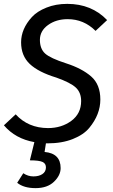

<svg xmlns="http://www.w3.org/2000/svg" viewBox="-21 -721 580 982"><path d="M207 56.2Q289.1 63.5 289.1 138.7Q289.1 175.8 255.1 208.5Q221.2 241.2 160.9 241.2Q100.6 241.2 66.9 213.9L98.1 165Q122.1 181.2 149.9 181.2Q177.7 181.2 195.3 169.7Q212.9 158.2 213.9 137.2Q214.8 116.2 197.5 107.7Q180.2 99.1 131.8 99.1L154.8 5.9Q57.6 -11.2 -1 -80.1L59.1 -136.2Q123 -66.4 224.1 -65.9Q293.9 -65.9 344 -103Q394 -140.1 394 -204.1Q394 -248 366.5 -273.4Q338.9 -298.8 267.1 -324.2Q175.3 -352.1 131.1 -394Q86.9 -436 86.9 -504.4Q86.9 -573.2 142.1 -633.8Q168.9 -663.1 216.6 -682.1Q264.2 -701.2 323.2 -701.2Q447.3 -701.2 526.9 -618.2L467.8 -563Q407.7 -623 325.2 -623Q266.1 -623 224.6 -593Q183.1 -563 183.1 -517.1Q183.1 -471.2 210 -447Q236.8 -422.9 317.4 -397Q397.9 -371.1 445.1 -330.1Q492.2 -289.1 492.2 -211.9Q492.2 -135.7 436 -67.4Q407.2 -32.2 351.6 -10Q295.9 12.2 222.2 12.2H213.9Z"/></svg>

Font: FiraSans-Italic
Style: Italic
Weight: 400
Italic angle: -8°
Designer: Carrois Corporate & Edenspiekermann AG
Foundry: Carrois Corporate GbR & Edenspiekermann AG
Version: Version 3.106;PS 003.106;hotconv 1.0.70;makeotf.lib2.5.58329